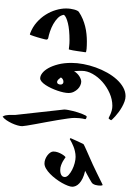

<svg xmlns="http://www.w3.org/2000/svg" viewBox="223 -900 978 1464"><g transform="rotate(-90 712.0 -168.0)"><path d="M390.6 -119.1Q390.6 -118.7 387.5 -111.6Q384.3 -104.5 379.4 -93.5Q374.5 -82.5 368.7 -69.8Q362.8 -57.1 357.7 -46.4Q352.5 -35.6 349.1 -28.1Q345.7 -20.5 344.7 -20Q343.3 -18.6 328.6 -11.5Q314 -4.4 291 5.6Q268.1 15.6 241 27.6Q213.9 39.6 189 50.8Q154.8 66.9 126.7 80.6Q98.6 94.2 78.6 104.2Q58.6 114.3 47.1 119.9Q35.6 125.5 34.7 125.5Q28.8 125.5 28.8 108.9Q28.8 100.6 29.8 90.6Q30.8 80.6 33.7 70.8Q36.6 61 41.5 53Q46.4 44.9 54.7 40.5Q68.4 32.2 83 23.9Q95.7 16.6 111.3 8.3Q127 0 141.6 -7.8Q106.9 -15.6 83.7 -27.1Q60.5 -38.6 46.4 -51.8Q32.2 -64.9 26.1 -79.1Q20 -93.3 20 -105.5Q20 -119.1 28.1 -140.1Q36.1 -161.1 49.3 -184.6Q62.5 -208 80.6 -231.9Q98.6 -255.9 118.2 -274.9Q137.7 -293.9 158.2 -305.9Q178.7 -317.9 197.3 -317.9Q214.8 -317.9 231.2 -311.3Q247.6 -304.7 260.5 -294.7Q273.4 -284.7 281 -272.9Q288.6 -261.2 288.6 -250.5Q288.6 -231.9 282.5 -215.3Q276.4 -198.7 268.8 -185.8Q261.2 -172.9 254.2 -165Q247.1 -157.2 245.1 -157.2Q243.7 -157.2 235.6 -163.6Q227.5 -169.9 214.1 -177.5Q200.7 -185.1 183.6 -191.4Q166.5 -197.8 147.5 -197.8Q130.9 -197.8 120.6 -194.3Q110.4 -190.9 104.5 -185.8Q98.6 -180.7 96.4 -174.6Q94.2 -168.5 94.2 -163.6Q94.2 -147.9 110.4 -133.3Q126.5 -118.7 149.9 -106.7Q173.3 -94.7 200.2 -87.6Q227.1 -80.6 247.6 -80.6Q270 -80.6 292 -85.9Q309.6 -89.8 325.9 -96.4Q342.3 -103 354.7 -109.1Q367.2 -115.2 375 -120.1L382.8 -125Q384.8 -125 387.7 -122.8Q390.6 -120.6 390.6 -119.1Z M608.9 -167.5Q608.9 -154.8 605.5 -137Q602.1 -119.1 597.4 -99.9Q592.8 -80.6 586.7 -62.3Q580.6 -43.9 574.7 -29.1Q568.8 -14.2 563.7 -5.1Q558.6 3.9 555.7 3.9Q549.8 3.9 542.5 0.7Q535.2 -2.4 535.2 -7.8Q535.2 -9.8 536.9 -14.6Q538.6 -19.5 540 -29.1Q541.5 -38.6 543.2 -53.5Q544.9 -68.4 544.9 -89.4Q544.9 -107.9 540 -142.3Q535.2 -176.8 528.3 -218Q521.5 -259.3 513.2 -303.2Q504.9 -347.2 498 -385.3Q491.2 -423.3 486.6 -451.2Q481.9 -479 481.9 -487.8Q481.9 -502.4 488 -523.9Q494.1 -545.4 504.2 -566.9Q514.2 -588.4 527.3 -607.7Q540.5 -627 554.7 -637.2Q562 -627 564.7 -613.3Q567.4 -599.6 567.4 -590.3V-542.5Z M964.4 -112.8Q964.4 -68.4 955.3 -20.8Q946.3 26.9 929.7 73Q913.1 119.1 889.9 160.4Q866.7 201.7 838.6 232.7Q810.5 263.7 778.1 282Q745.6 300.3 710.9 300.3Q690.9 300.3 669.7 292.5Q648.4 284.7 627.7 272.9Q606.9 261.2 588.9 247.6Q570.8 233.9 557.1 221.7Q543.5 209.5 535.4 200.7Q527.3 191.9 527.3 190.9Q527.3 189.5 529.3 186.3Q531.2 183.1 533.7 179.4Q536.1 175.8 538.8 173.3Q541.5 170.9 542.5 170.9Q544.4 170.9 552.5 175.3Q560.5 179.7 573.5 185.3Q586.4 190.9 602.8 195.3Q619.1 199.7 637.2 199.7Q686 199.7 733.9 178.5Q781.7 157.2 819.6 123.8Q857.4 90.3 880.6 48.8Q903.8 7.3 903.8 -32.7Q903.8 -48.8 903.3 -63.5Q902.8 -78.1 900.9 -92.3Q893.1 -78.6 882.8 -68.4Q872.6 -58.1 861.3 -51.3Q850.1 -44.4 839.8 -41Q829.6 -37.6 821.8 -37.6Q809.1 -37.6 793.7 -44.2Q778.3 -50.8 765.6 -63.5Q752.9 -76.2 743.9 -94.2Q734.9 -112.3 734.9 -134.3Q734.9 -150.9 739.7 -173.3Q744.6 -195.8 752.9 -219.7Q761.2 -243.7 772.2 -267.1Q783.2 -290.5 795.7 -309.3Q808.1 -328.1 821.3 -339.4Q834.5 -350.6 846.7 -350.6Q866.2 -350.6 886.7 -334.7Q907.2 -318.8 924.3 -288.6Q941.4 -258.3 952.9 -214.1Q964.4 -169.9 964.4 -112.8ZM853.5 -192.9Q847.7 -201.7 838.1 -211.7Q828.6 -221.7 817.4 -221.7Q809.6 -221.7 804.4 -214.4Q799.3 -207 799.3 -193.8Q799.3 -185.5 804.9 -179.4Q810.5 -173.3 819.8 -173.3Q832.5 -173.3 841.3 -179.4Q850.1 -185.5 853.5 -192.9Z M1379.4 -153.8Q1379.4 -136.2 1377.2 -120.4Q1375 -104.5 1371.3 -91.3Q1367.7 -78.1 1363 -68.6Q1358.4 -59.1 1353 -55.7Q1327.1 -38.1 1299.1 -26.4Q1271 -14.6 1242.4 -7.6Q1213.9 -0.5 1184.8 2.4Q1155.8 5.4 1128.9 5.4Q1114.3 5.4 1099.4 4.9Q1084.5 4.4 1072.5 3.4Q1060.5 2.4 1053 0.5Q1045.4 -1.5 1045.4 -3.9Q1045.4 -5.4 1046.9 -15.1Q1048.3 -24.9 1050.5 -39.3Q1052.7 -53.7 1054.9 -70.1Q1057.1 -86.4 1059.8 -100.3Q1062.5 -114.3 1064.7 -123.3Q1066.9 -132.3 1068.4 -132.3Q1071.8 -132.3 1091.6 -129.6Q1111.3 -127 1137.2 -127Q1217.3 -127 1267.1 -139.2Q1316.9 -151.4 1331.1 -169.4Q1327.6 -195.3 1307.4 -215.6Q1287.1 -235.8 1260 -251Q1232.9 -266.1 1203.6 -275.9Q1174.3 -285.6 1152.3 -289.6Q1142.1 -293.5 1142.1 -303.7Q1142.1 -307.1 1144.8 -317.9Q1147.5 -328.6 1151.4 -342.5Q1155.3 -356.4 1159.7 -371.8Q1164.1 -387.2 1168.7 -399.9Q1173.3 -412.6 1176.3 -420.9Q1179.2 -429.2 1180.2 -429.2Q1181.6 -429.2 1186 -428Q1190.4 -426.8 1191.9 -426.3Q1238.3 -408.2 1273.4 -377.2Q1308.6 -346.2 1332 -308.8Q1355.5 -271.5 1367.4 -231Q1379.4 -190.4 1379.4 -153.8Z"/></g></svg>

Font: Accordance
Style: Bold
Weight: 700
Version: Version 1.2 (build January 31, 2020) Miklal Software Solutio